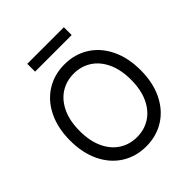

<svg xmlns="http://www.w3.org/2000/svg" viewBox="-238 -1038 1203 1203"><g transform="rotate(-45 363.5 -437.0)"><path d="M363.3 9.8Q272.5 9.8 201.7 -34.7Q130.9 -79.1 90.8 -161.4Q50.8 -243.7 50.8 -353.5Q50.8 -463.4 90.8 -545.7Q130.9 -627.9 201.7 -672.4Q272.5 -716.8 363.3 -716.8Q453.6 -716.8 524.7 -672.4Q595.7 -627.9 635.7 -545.7Q675.8 -463.4 675.8 -353.5Q675.8 -243.7 635.7 -161.4Q595.7 -79.1 524.7 -34.7Q453.6 9.8 363.3 9.8ZM363.3 -634.8Q298.3 -634.8 246.8 -602.1Q195.3 -569.3 165.5 -505.9Q135.7 -442.4 135.7 -353.5Q135.7 -264.6 165.5 -201.2Q195.3 -137.7 246.8 -105Q298.3 -72.3 363.3 -72.3Q428.2 -72.3 479.7 -105Q531.2 -137.7 561 -201.2Q590.8 -264.6 590.8 -353.5Q590.8 -442.4 561 -505.9Q531.2 -569.3 479.7 -602.1Q428.2 -634.8 363.3 -634.8ZM525.4 -814.5H201.2V-883.8H525.4Z"/></g></svg>

Font: Pretendard JP
Style: Regular
Weight: 400
Designer: Base glyphs from Inter by Rasmus Andersson; Hangeul glyphs from Noto Sans CJK(Source Han Sans) by Jang Soo-young and Kan
Foundry: Kil Hyung-jin
Version: Version 1.309